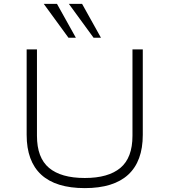

<svg xmlns="http://www.w3.org/2000/svg" viewBox="-20 -959 872 987"><path d="M416 8Q267 8 192 -61Q117 -130 117 -266V-705H170V-261Q170 -148 232 -96Q294 -44 416 -44Q537 -44 599 -96Q661 -148 661 -261V-705H714V-266Q714 -130 639 -61Q564 8 416 8ZM461 -765 334 -939H402L499 -765ZM332 -765 205 -939H273L370 -765Z"/></svg>

Font: Nunito Sans 7pt SemiExpanded ExtraLight
Style: Regular
Weight: 250
Width: 6
Designer: Vernon Adams
Foundry: Vernon Adams
Version: Version 3.101;gftools[0.9.27]